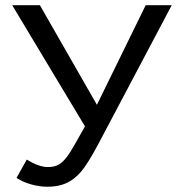

<svg xmlns="http://www.w3.org/2000/svg" viewBox="-20 -708 680 738"><path d="M162.1 9.8Q131.8 9.8 98.9 0.5Q65.9 -8.8 43.5 -24.4L83 -94.7Q129.4 -65.9 164.1 -65.9Q189 -65.9 205.8 -75.4Q222.7 -85 239.7 -108.4Q256.8 -131.8 306.6 -222.2L26.9 -688H133.3L352.5 -305.2L540 -688H640.1L358.4 -155.3Q317.4 -78.1 291 -47.4Q265.1 -17.6 234.6 -3.9Q204.1 9.8 162.1 9.8Z"/></svg>

Font: Arimo Nerd Font
Style: Regular
Weight: 400
Designer: Steve Matteson
Foundry: Monotype Imaging Inc.
Version: Version 1.33;Nerd Fonts 3.2.1